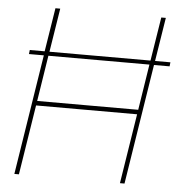

<svg xmlns="http://www.w3.org/2000/svg" viewBox="-51 -748 745 797"><g transform="rotate(5 321.5 -350.0)"><path d="M38 0 117 -501H55L57 -518H119L148 -700H168L139 -518H560L589 -700H608L579 -518H643L641 -501H576L497 0H478L524 -291H103L57 0ZM106 -310H527L557 -501H136Z"/></g></svg>

Font: Georama Thin
Style: Italic
Weight: 100
Italic angle: -9°
Designer: Jean-Baptiste Levee
Foundry: Production Type
Version: Version 1.000